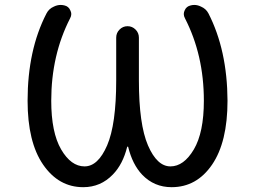

<svg xmlns="http://www.w3.org/2000/svg" viewBox="-20 -777 1040 785"><path d="M503.9 -176.8Q502.9 -177.7 502 -177.7Q501 -177.7 500 -176.8Q482.4 -105.5 441.4 -63.5Q391.6 -11.7 320.3 -11.7Q219.7 -11.7 156.2 -104Q92.8 -196.3 92.8 -365.2Q92.8 -572.3 169.9 -721.7Q179.7 -741.2 200.2 -750Q213.9 -756.8 228.5 -756.8Q235.4 -756.8 243.2 -754.9Q260.7 -751 267.6 -734.4Q271.5 -726.6 271.5 -719.7Q271.5 -710.9 266.6 -702.1Q189.5 -551.8 189.5 -365.2Q189.5 -235.4 230 -166Q270.5 -96.7 325.7 -96.7Q380.9 -96.7 418 -182.6Q455.1 -268.6 455.1 -448.2V-623Q455.1 -642.6 468.8 -656.2Q482.4 -669.9 501.5 -669.9Q520.5 -669.9 534.2 -656.2Q547.9 -642.6 547.9 -623V-448.2Q547.9 -268.6 585 -182.6Q622.1 -96.7 676.8 -96.7Q731.4 -96.7 772.5 -166Q813.5 -235.4 813.5 -365.2Q813.5 -551.8 736.3 -702.1Q731.4 -710.9 731.4 -719.7Q731.4 -727.5 735.4 -735.4Q742.2 -751 759.8 -754.9Q766.6 -756.8 774.4 -756.8Q788.1 -756.8 801.8 -750Q822.3 -741.2 832 -722.7Q909.2 -572.3 910.2 -365.2Q910.2 -196.3 847.2 -104Q784.2 -11.7 681.6 -11.7Q610.4 -11.7 561.5 -62.5Q521.5 -104.5 503.9 -176.8Z"/></svg>

Font: Rounded Mgen+ 1m regular
Style: Regular
Weight: 400
Designer: [Source Han Sans]
Ryoko NISHIZUKA  (kana & ideographs); Paul D. Hunt (Latin, Greek & Cyrillic); Wenlong ZHANG  (bopomofo
Version: Version 1.059.20150602